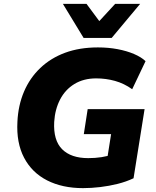

<svg xmlns="http://www.w3.org/2000/svg" viewBox="-20 -961 807 992"><path d="M409 11Q302 11 223.5 -29Q145 -69 104.5 -146Q64 -223 70 -332Q74 -417 104 -487.5Q134 -558 188 -609.5Q242 -661 316.5 -688.5Q391 -716 486 -716Q540 -716 587.5 -707Q635 -698 672.5 -682Q710 -666 732 -645L663 -500Q621 -530 574 -543Q527 -556 477 -556Q412 -556 364.5 -527Q317 -498 290.5 -447Q264 -396 260 -331Q255 -236 301 -190Q347 -144 436 -144Q472 -144 504.5 -149Q537 -154 569 -165L527 -97L554 -268H413L433 -397H727L670 -40Q632 -22 588 -11Q544 0 498 5.5Q452 11 409 11ZM412 -765 305 -941H427L493 -852L575 -941H704L557 -765Z"/></svg>

Font: Nunito Sans 10pt Black
Style: Italic
Weight: 900
Italic angle: -9°
Designer: Vernon Adams
Foundry: Vernon Adams
Version: Version 3.101;gftools[0.9.27]